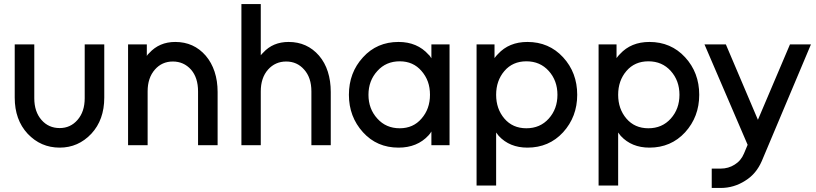

<svg xmlns="http://www.w3.org/2000/svg" viewBox="-20 -720 4048 952"><path d="M53 -500V-236Q53 -126 117 -57Q182 12 276 12Q368 12 433 -57Q497 -126 497 -236V-500H400V-233Q400 -166 364 -125Q329 -85 276 -85Q221 -85 186 -125Q150 -166 150 -233V-500Z M1059 0V-264Q1059 -319 1044 -364.5Q1029 -410 1000 -444Q941 -512 849 -512Q770 -512 720 -457Q717 -454 713.5 -450.5Q710 -447 708 -442V-500H615V0H712V-267Q712 -334 748 -375Q783 -415 837 -415Q891 -415 927 -375Q962 -335 962 -267V0Z M1620 0V-264Q1620 -319 1605.5 -364.5Q1591 -410 1562 -444Q1503 -512 1411 -512Q1333 -512 1285 -459Q1282 -456 1279 -453Q1276 -450 1273 -446V-700H1177V0H1273V-267Q1273 -334 1309 -375Q1345 -415 1399 -415Q1453 -415 1488 -375Q1524 -335 1524 -267V0Z M2119 -500V-431Q2116 -435 2113 -440Q2110 -445 2105 -449Q2049 -512 1956 -512Q1849 -512 1780 -436Q1710 -360 1710 -250Q1710 -141 1780 -64Q1849 12 1956 12Q2049 12 2105 -49Q2109 -53 2112.5 -58Q2116 -63 2119 -68V0H2209V-500ZM1962 -416Q2029 -416 2070 -368Q2091 -344 2101.5 -315Q2112 -286 2112 -250Q2112 -215 2101.5 -185.5Q2091 -156 2070 -132Q2029 -84 1962 -84Q1894 -84 1851 -132Q1807 -180 1807 -250Q1807 -320 1851 -368Q1894 -416 1962 -416Z M2432 -500V-432Q2436 -438 2440.5 -443Q2445 -448 2449 -452Q2504 -512 2595 -512Q2702 -512 2772 -436Q2842 -360 2842 -250Q2842 -141 2772 -64Q2702 12 2595 12Q2507 12 2453 -46Q2450 -50 2446.5 -54.5Q2443 -59 2440 -63V200H2343V-500ZM2590 -84Q2658 -84 2701 -132Q2744 -180 2744 -250Q2744 -320 2701 -368Q2658 -416 2590 -416Q2522 -416 2481 -368Q2440 -320 2440 -250Q2440 -180 2481 -132Q2522 -84 2590 -84Z M3037 -500V-432Q3041 -438 3045.5 -443Q3050 -448 3054 -452Q3109 -512 3200 -512Q3307 -512 3377 -436Q3447 -360 3447 -250Q3447 -141 3377 -64Q3307 12 3200 12Q3112 12 3058 -46Q3055 -50 3051.5 -54.5Q3048 -59 3045 -63V200H2948V-500ZM3195 -84Q3263 -84 3306 -132Q3349 -180 3349 -250Q3349 -320 3306 -368Q3263 -416 3195 -416Q3127 -416 3086 -368Q3045 -320 3045 -250Q3045 -180 3086 -132Q3127 -84 3195 -84Z M3473 -500 3687 -2 3669 41Q3654 77 3623 96Q3592 116 3553 116H3509V212H3553Q3619 212 3675 176Q3704 158 3724 133.5Q3744 109 3757 79L4001 -500H3897L3738 -126L3579 -500Z"/></svg>

Font: Unageo
Style: Medium
Weight: 500
Designer: Richard Sepsi
Foundry: Richard Sepsi
Version: Version 2.000